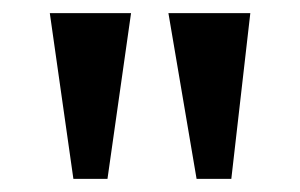

<svg xmlns="http://www.w3.org/2000/svg" viewBox="-20 -734 458 293"><path d="M280 -461 237 -714H362L333 -461ZM92 -461 56 -714H180L144 -461Z"/></svg>

Font: Noto Serif Khmer Condensed SemiBold
Style: Regular
Weight: 600
Width: 3
Designer: Danh Hong and the Monotype Design Team
Foundry: Monotype Imaging Inc.
Version: Version 2.004; ttfautohint (v1.8.4.7-5d5b)